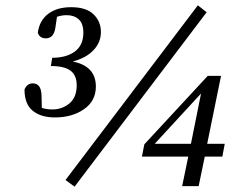

<svg xmlns="http://www.w3.org/2000/svg" viewBox="-20 -686 910 721"><path d="M260 15 226 -10 723 -666 756 -640ZM186 -245Q134 -245 103 -270Q72 -295 72 -350Q82 -373 103 -373Q118 -373 126.5 -362.5Q135 -352 136 -327L137 -281Q155 -275 177 -275Q213 -275 240.5 -297.5Q268 -320 268 -366Q268 -403 245 -420.5Q222 -438 171 -438L176 -469Q229 -469 261 -492.5Q293 -516 293 -563Q293 -598 275.5 -613.5Q258 -629 231 -629Q212 -629 194 -623L188 -582Q182 -542 152 -542Q129 -542 122 -563Q128 -609 161 -634Q194 -659 247 -659Q304 -659 331.5 -632Q359 -605 359 -566Q359 -527 331 -497.5Q303 -468 253 -455Q340 -438 340 -361Q340 -307 295.5 -276Q251 -245 186 -245ZM815 -98H749L726 13H664L687 -98H513L522 -144L760 -401H810L758 -146H824ZM561 -146H697L735 -335Z"/></svg>

Font: Source Serif Pro
Style: Italic
Weight: 400
Italic angle: -12°
Designer: Frank Grießhammer
Foundry: Adobe Systems Incorporated
Version: Version 3.001;hotconv 1.0.111;makeotfexe 2.5.65597